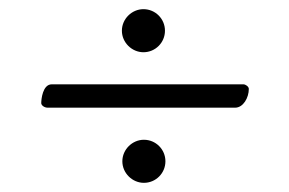

<svg xmlns="http://www.w3.org/2000/svg" viewBox="-20 -466 630 419"><path d="M293 -352C319 -352 340 -373 340 -399C340 -425 319 -446 293 -446C268 -446 246 -425 246 -399C246 -373 268 -352 293 -352ZM84 -231H493C511 -231 523 -253 523 -272C523 -277 516 -282 511 -282H93C73 -282 70 -249 70 -241C70 -236 77 -231 84 -231ZM294 -67C320 -67 341 -88 341 -114C341 -140 320 -161 294 -161C269 -161 247 -140 247 -114C247 -88 269 -67 294 -67Z"/></svg>

Font: EB Garamond
Style: Regular
Weight: 400
Designer: Georg Duffner and Octavio Pardo
Foundry: Georg Duffner
Version: Version 1.000;PS 001.000;hotconv 1.0.88;makeotf.lib2.5.64775